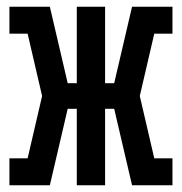

<svg xmlns="http://www.w3.org/2000/svg" viewBox="-20 -550 540 570"><path d="M8 0V-80H62L105 -265L62 -450H8V-530H128L181 -303H208V-530H292V-303H319L372 -530H492V-450H438L395 -265L438 -80H492V0H372L319 -227H292V0H208V-227H181L128 0Z"/></svg>

Font: Iosevka Slab Medium
Style: Regular
Weight: 500
Monospace: yes
Designer: Belleve Invis
Foundry: Belleve Invis
Version: Version 11.1.1; ttfautohint (v1.8.3)